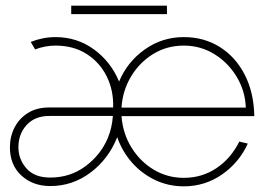

<svg xmlns="http://www.w3.org/2000/svg" viewBox="-20 -645 948 678"><path d="M157.5 12Q96 12 55.5 -25.2Q15 -62.5 15 -125Q15 -162.5 31.2 -194.5Q47.5 -226.5 78.5 -246Q109.5 -265.5 153.5 -265.5H379.5Q381.5 -325 357.2 -374.5Q333 -424 286.5 -454Q240 -484 176 -484Q139.5 -484 104 -470.5L88.5 -497Q131.5 -514 176 -514Q252 -514 311.8 -470.5Q371.5 -427 400.5 -357Q429.5 -426.5 491 -470.2Q552.5 -514 629 -514Q700.5 -514 756.2 -479Q812 -444 844.2 -381.2Q876.5 -318.5 878 -235H409Q414 -172.5 444.8 -123.2Q475.5 -74 523.5 -45.5Q571.5 -17 629 -17Q693 -17 744 -51Q795 -85 825 -145L855 -138Q825 -71.5 764.5 -29.2Q704 13 629 13Q575 13 528 -9.2Q481 -31.5 446.2 -70.8Q411.5 -110 394 -160.5Q363 -83 299.5 -35.5Q236 12 157.5 12ZM409 -265H848Q846 -323.5 816 -373.5Q786 -423.5 737 -453.8Q688 -484 629 -484Q569.5 -484 521.2 -454.5Q473 -425 443 -375.2Q413 -325.5 409 -265ZM157.5 -18Q228 -18 281.8 -58Q335.5 -98 360.5 -157Q376 -194.5 378.5 -235.5H153.5Q103.5 -235.5 74.2 -203.8Q45 -172 45 -125Q45 -83 73.2 -50.5Q101.5 -18 157.5 -18ZM231.5 -625H569.5V-595H231.5Z"/></svg>

Font: Urbanist Thin
Style: Regular
Weight: 100
Designer: Corey Hu
Foundry: Corey Hu
Version: Version 1.330; ttfautohint (v1.8.4.7-5d5b)